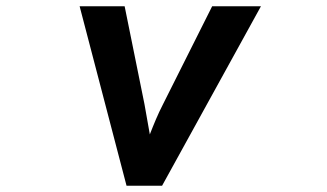

<svg xmlns="http://www.w3.org/2000/svg" viewBox="-20 -537 1040 610"><path d="M382 53H495L809 -517H654L498 -206C481 -173 469 -143 456 -110L439 -206L376 -517H233Z"/></svg>

Font: LINE Seed JP_OTF Bold
Style: Regular
Weight: 700
Designer: LINE & Fontrix & Fontworks
Version: Version 1.009